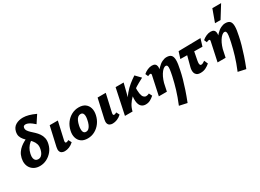

<svg xmlns="http://www.w3.org/2000/svg" viewBox="-32 -1587 3726 2752"><g transform="rotate(-30 1831.0 -211.0)"><path d="M215 14Q165 14 128 -4Q91 -22 67.5 -53.5Q44 -85 37 -127Q30 -169 41 -217Q52 -265 76.5 -301Q101 -337 133 -362.5Q165 -388 198 -406Q231 -424 258.5 -434.5Q286 -445 302 -451L337 -396Q299 -379 267 -352.5Q235 -326 213 -289.5Q191 -253 181 -206Q172 -165 177.5 -137.5Q183 -110 199.5 -96.5Q216 -83 241 -83Q270 -83 289.5 -99Q309 -115 321 -139.5Q333 -164 338 -190Q349 -239 337.5 -275Q326 -311 301.5 -340Q277 -369 248.5 -395Q220 -421 196 -448.5Q172 -476 161 -510Q150 -544 161 -590Q176 -652 226.5 -681.5Q277 -711 347 -711Q390 -711 440.5 -697Q491 -683 551 -655L469 -530Q450 -548 426 -566Q402 -584 377.5 -596Q353 -608 331 -608Q316 -608 304 -602Q292 -596 289 -578Q284 -551 298.5 -527.5Q313 -504 338.5 -480.5Q364 -457 392.5 -430.5Q421 -404 444.5 -370.5Q468 -337 477.5 -295Q487 -253 474 -199Q459 -134 419.5 -86.5Q380 -39 327 -12.5Q274 14 215 14Z M628 8Q601 8 580.5 -3Q560 -14 552 -39Q544 -64 553 -105L625 -424H760L694 -131Q690 -113 693 -102Q696 -91 709 -91Q717 -91 726 -94Q735 -97 749 -106L776 -55Q742 -23 703.5 -7.5Q665 8 628 8Z M1006 14Q940 14 900 -15.5Q860 -45 845.5 -95.5Q831 -146 845 -207Q860 -276 899 -328Q938 -380 993 -409Q1048 -438 1111 -438Q1175 -438 1215 -409.5Q1255 -381 1270 -331Q1285 -281 1271 -218Q1257 -152 1219 -99.5Q1181 -47 1126 -16.5Q1071 14 1006 14ZM1030 -81Q1058 -81 1077.5 -99.5Q1097 -118 1110.5 -150Q1124 -182 1131 -221Q1143 -277 1132.5 -309.5Q1122 -342 1088 -342Q1063 -342 1043 -326Q1023 -310 1009 -279Q995 -248 986 -204Q975 -145 986 -113Q997 -81 1030 -81Z M1421 8Q1394 8 1373.5 -3Q1353 -14 1345 -39Q1337 -64 1346 -105L1418 -424H1553L1487 -131Q1483 -113 1486 -102Q1489 -91 1502 -91Q1510 -91 1519 -94Q1528 -97 1542 -106L1569 -55Q1535 -23 1496.5 -7.5Q1458 8 1421 8Z M1716 0Q1729 -84 1761 -149.5Q1793 -215 1837 -267.5Q1881 -320 1931.5 -361Q1982 -402 2033 -435L2113 -352Q2077 -333 2033.5 -309Q1990 -285 1946 -254.5Q1902 -224 1862.5 -186.5Q1823 -149 1794 -103Q1765 -57 1752 0ZM1626 0 1716 -424H1849L1742 0ZM1968 8Q1928 8 1900.5 -15Q1873 -38 1863.5 -88.5Q1854 -139 1868 -223L1963 -307Q1958 -224 1966 -177Q1974 -130 1992 -111.5Q2010 -93 2031 -93Q2039 -93 2048 -94.5Q2057 -96 2066 -99Q2075 -102 2083 -107L2109 -56Q2076 -27 2043 -9.5Q2010 8 1968 8Z M2368 261Q2394 198 2413 145Q2432 92 2446.5 44Q2461 -4 2473.5 -52Q2486 -100 2498 -154Q2512 -220 2516.5 -258Q2521 -296 2514 -312.5Q2507 -329 2489 -329Q2468 -329 2445 -309Q2422 -289 2400.5 -254.5Q2379 -220 2362.5 -175.5Q2346 -131 2336 -81L2275 -94Q2301 -185 2336 -249Q2371 -313 2409.5 -353.5Q2448 -394 2487 -413Q2526 -432 2561 -432Q2614 -432 2637.5 -406.5Q2661 -381 2661 -324.5Q2661 -268 2640 -174Q2627 -109 2607.5 -39Q2588 31 2561 111.5Q2534 192 2496 289ZM2187 0 2254 -313Q2256 -320 2255.5 -326Q2255 -332 2251.5 -336Q2248 -340 2238 -340Q2229 -340 2218.5 -336Q2208 -332 2199 -327L2179 -373Q2210 -400 2247 -416Q2284 -432 2319 -432Q2353 -432 2370.5 -417.5Q2388 -403 2391.5 -377Q2395 -351 2387 -315L2320 0Z M2876 9Q2836 9 2814.5 -6.5Q2793 -22 2786 -45.5Q2779 -69 2781 -94.5Q2783 -120 2789 -140L2861 -412H2969L2921 -164Q2919 -153 2917.5 -135Q2916 -117 2921 -102.5Q2926 -88 2943 -88Q2955 -88 2971 -96Q2987 -104 3004 -117L3031 -56Q3000 -29 2962 -10Q2924 9 2876 9ZM2721 -309 2756 -419 3121 -425 3084 -303Z M3340 261Q3366 198 3385 145Q3404 92 3418.5 44Q3433 -4 3445.5 -52Q3458 -100 3470 -154Q3484 -220 3488.5 -258Q3493 -296 3486 -312.5Q3479 -329 3461 -329Q3440 -329 3417 -309Q3394 -289 3372.5 -254.5Q3351 -220 3334.5 -175.5Q3318 -131 3308 -81L3247 -94Q3273 -185 3308 -249Q3343 -313 3381.5 -353.5Q3420 -394 3459 -413Q3498 -432 3533 -432Q3586 -432 3609.5 -406.5Q3633 -381 3633 -324.5Q3633 -268 3612 -174Q3599 -109 3579.5 -39Q3560 31 3533 111.5Q3506 192 3468 289ZM3159 0 3226 -313Q3228 -320 3227.5 -326Q3227 -332 3223.5 -336Q3220 -340 3210 -340Q3201 -340 3190.5 -336Q3180 -332 3171 -327L3151 -373Q3182 -400 3219 -416Q3256 -432 3291 -432Q3325 -432 3342.5 -417.5Q3360 -403 3363.5 -377Q3367 -351 3359 -315L3292 0ZM3408 -505 3483 -711H3628L3500 -505Z"/></g></svg>

Font: Ysabeau Infant ExtraBold
Style: Italic
Weight: 800
Italic angle: -12°
Designer: Christian Thalmann (Catharsis Fonts)
Version: Version 2.001;gftools[0.9.30]; featfreeze: ss01,ss02,lnum